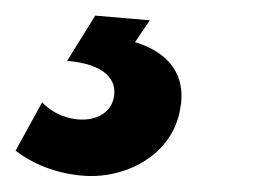

<svg xmlns="http://www.w3.org/2000/svg" viewBox="-33 -26 331 246"><path d="M72 199C126 204 188 174 198 113C206 70 183 41 140 28L159 0L89 -6L53 52C101 56 117 76 113 98C110 117 92 129 67 127C45 125 29 114 21 105L-13 167C9 184 38 196 72 199Z"/></svg>

Font: Fixel Display SemiBold
Style: Italic
Weight: 600
Italic angle: -10°
Designer: AlfaBravo + MacPaw
Foundry: Kyrylo Tkachov, Marchela Mozhyna, Serhii Makarenko, Maria Weinstein, Zakhar Kryvoshyya
Version: Version 1.210;Glyphs 3.2 (3217)